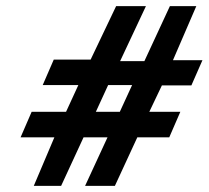

<svg xmlns="http://www.w3.org/2000/svg" viewBox="-20 -600 679 625"><path d="M47 -153H157L90 5H179L252 -153H330L257 5H354L427 -153H531L567 -236H466L507 -322H603L639 -404H543L619 -580H533L450 -401H371L455 -580H358L275 -406H155L119 -323H235L195 -236H83ZM292 -236 332 -323H410L370 -236Z"/></svg>

Font: Charger Pro
Style: BdExtObl
Weight: 700
Designer: Jasper
Foundry: Cannot Into Space Fonts
Version: Version 1.09